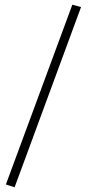

<svg xmlns="http://www.w3.org/2000/svg" viewBox="-20 -734 373 815"><path d="M324 -704 42 61 5 49 287 -714Z"/></svg>

Font: Forum
Style: Regular
Weight: 400
Designer: Denis Masharov
Foundry: Denis Masharov
Version: Version 1.000